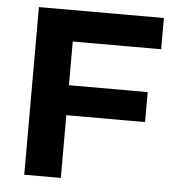

<svg xmlns="http://www.w3.org/2000/svg" viewBox="-49 -706 694 753"><g transform="rotate(5 297.5 -330.0)"><path d="M74 0V-660H566V-537H218V-365H528V-247H218V0Z"/></g></svg>

Font: Bricolage Grotesque 12pt Bricolage Grotesque 10pt Regular
Style: Bold
Weight: 700
Designer: Mathieu Triay
Foundry: Atelier Triay
Version: Version 1.001; ttfautohint (v1.8.4.7-5d5b);gftools[0.9.33.de